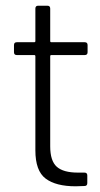

<svg xmlns="http://www.w3.org/2000/svg" viewBox="-20 -652 352 673"><path d="M277 -459H160Q156 -459 156 -455V-139Q156 -88 179 -67.5Q202 -47 253 -47H276Q286 -47 286 -37V-10Q286 0 276 0L245 1Q176 1 140 -26Q104 -53 104 -125V-455Q104 -459 100 -459H39Q29 -459 29 -469V-494Q29 -504 39 -504H100Q104 -504 104 -508V-622Q104 -632 114 -632H146Q156 -632 156 -622V-508Q156 -504 160 -504H277Q287 -504 287 -494V-469Q287 -459 277 -459Z"/></svg>

Font: Barlow Light
Style: Regular
Weight: 300
Designer: Jeremy Tribby
Foundry: Tribby Type
Version: Version 1.422